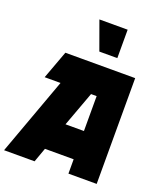

<svg xmlns="http://www.w3.org/2000/svg" viewBox="-170 -1080 1024 1194"><g transform="rotate(20 341.5 -483.5)"><path d="M187 -513H82L151 -700H613V0H426V-95H236L202 0H0ZM279 -967H466V-779H347ZM304 -282H426V-513H389Z"/></g></svg>

Font: Clickuper
Style: Bold
Weight: 700
Designer: Denis Ignatov
Foundry: Denis Ignatov
Version: Version 1.10 April 16, 2021